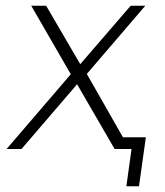

<svg xmlns="http://www.w3.org/2000/svg" viewBox="-20 -520 575 670"><path d="M249 -226 55 0H3L227 -261L89 -500H141L260 -296L436 -500H487L283 -262L409 -41H489L465 130H421L439 0H380Z"/></svg>

Font: Retni Sans Light
Style: Italic
Weight: 300
Italic angle: -8°
Designer: Vitaly Kuzmin
Foundry: ParaType Ltd.
Version: Version 1.00;June 10, 2019;FontCreator 11.5.0.2425 64-bit; t